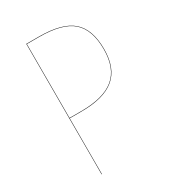

<svg xmlns="http://www.w3.org/2000/svg" viewBox="-167 -774 782 867"><g transform="rotate(-30 223.5 -340.0)"><path d="M170.9 -680.2Q293.5 -680.2 346.2 -633.5Q398.9 -586.9 398.9 -484.9Q398.9 -384.8 342.5 -337.9Q286.1 -291 168.9 -291H107.9V0H106V-680.2ZM168.9 -293Q285.2 -293 341.1 -339.1Q397 -385.3 397 -484.9Q397 -585.9 345 -632.1Q293 -678.2 170.9 -678.2H107.9V-293Z"/></g></svg>

Font: Fira Sans Compressed Two
Style: Regular
Weight: 100
Width: 1
Designer: Carrois Corporate & Edenspiekermann AG
Foundry: Carrois Corporate GbR & Edenspiekermann AG
Version: Version 4.203;PS 004.203;hotconv 1.0.88;makeotf.lib2.5.64775